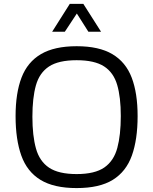

<svg xmlns="http://www.w3.org/2000/svg" viewBox="-20 -959 796 998"><path d="M378.4 18.6Q259.8 18.6 190.2 -24.2Q120.6 -66.9 90.8 -150.4Q61 -233.9 61 -355Q61 -475.1 92 -555.9Q123 -636.7 192.9 -677.7Q262.7 -718.8 378.4 -718.8Q494.6 -718.8 564.2 -677.5Q633.8 -636.2 664.6 -555.4Q695.3 -474.6 695.3 -355.5Q695.3 -233.9 665.5 -150.6Q635.7 -67.4 566.7 -24.4Q497.6 18.6 378.4 18.6ZM378.4 -54.2Q473.1 -54.2 522.5 -88.6Q571.8 -123 589.8 -190.2Q607.9 -257.3 607.9 -356Q607.9 -453.6 589.1 -517.8Q570.3 -582 520.8 -614Q471.2 -646 378.4 -646Q284.2 -646 234.6 -613.3Q185.1 -580.6 166.7 -515.4Q148.4 -450.2 148.4 -352.1Q148.4 -253.4 167 -187Q185.5 -120.6 235.1 -87.4Q284.7 -54.2 378.4 -54.2ZM505.4 -793.9H439.5L379.4 -888.7L316.9 -793.9H251L342.8 -939H413.1Z"/></svg>

Font: Metrophobic
Style: Regular
Weight: 400
Designer: Vernon Adams
Foundry: Vernon Adams
Version: Version 3.200; ttfautohint (v1.8.4.7-5d5b);gftools[0.9.23]